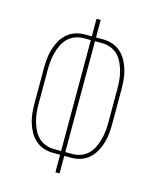

<svg xmlns="http://www.w3.org/2000/svg" viewBox="-111 -812 722 888"><g transform="rotate(15 250.0 -367.5)"><path d="M240 0V-84H206Q182 -84 160 -91.5Q138 -99 120.5 -115Q103 -131 92 -151.5Q81 -172 74.5 -194.5Q68 -217 66 -240.5Q64 -264 64 -287V-448Q64 -471 66 -494.5Q68 -518 74.5 -540.5Q81 -563 92 -583.5Q103 -604 120.5 -620Q138 -636 160 -643.5Q182 -651 206 -651H240V-735H260V-651H295Q318 -651 340 -643.5Q362 -636 379.5 -620Q397 -604 408 -583.5Q419 -563 425.5 -540.5Q432 -518 434 -494.5Q436 -471 436 -448V-287Q436 -264 434 -240.5Q432 -217 425.5 -194.5Q419 -172 408 -151.5Q397 -131 379.5 -115Q362 -99 340 -91.5Q318 -84 295 -84H260V0ZM206 -102H240V-633H206Q185 -633 165 -625.5Q145 -618 130.5 -603.5Q116 -589 107 -570Q98 -551 92.5 -530.5Q87 -510 85 -489.5Q83 -469 83 -448V-287Q83 -266 85 -245.5Q87 -225 92.5 -204.5Q98 -184 107 -165Q116 -146 130.5 -131.5Q145 -117 165 -109.5Q185 -102 206 -102ZM260 -102H295Q315 -102 335 -109.5Q355 -117 369.5 -131.5Q384 -146 393 -165Q402 -184 407.5 -204.5Q413 -225 415 -245.5Q417 -266 417 -287V-448Q417 -469 415 -489.5Q413 -510 407.5 -530.5Q402 -551 393 -570Q384 -589 369.5 -603.5Q355 -618 335 -625.5Q315 -633 295 -633H260Z"/></g></svg>

Font: Iosevka SS18 Thin
Style: Regular
Weight: 100
Monospace: yes
Designer: Belleve Invis
Foundry: Belleve Invis
Version: Version 25.1.1; ttfautohint (v1.8.4)